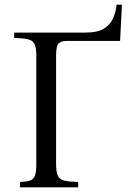

<svg xmlns="http://www.w3.org/2000/svg" viewBox="-20 -805 554 825"><path d="M481 -785H504L496 -629H265Q244 -629 232.5 -619Q221 -609 221 -565V-100Q221 -66 228.5 -50Q236 -34 256.5 -29Q277 -24 316 -23V0H66V-23Q93 -24 108.5 -29Q124 -34 130 -50Q136 -66 136 -100V-565Q136 -600 128.5 -615.5Q121 -631 101 -636Q81 -641 41 -642V-665H348Q398 -665 425.5 -681.5Q453 -698 465.5 -725.5Q478 -753 481 -785Z"/></svg>

Font: Bona Nova
Style: Regular
Weight: 400
Designer: Mateusz Machalski
Foundry: Capitalics
Version: Version 4.001; ttfautohint (v1.8.3)